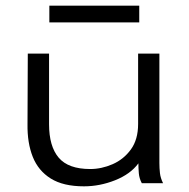

<svg xmlns="http://www.w3.org/2000/svg" viewBox="-20 -646 665 677"><path d="M276 11Q203 11 159 -16.5Q115 -44 95.5 -93Q76 -142 77 -208L78 -457H153V-208Q153 -130 187 -90Q221 -50 298 -50Q338 -50 377 -67Q416 -84 441.5 -119Q467 -154 467 -209V-457H542V-71Q542 -53 544 -35.5Q546 -18 555 0H480Q471 -17 469.5 -35Q468 -53 468 -70Q440 -32 386 -10.5Q332 11 276 11ZM154 -567V-626H471V-567Z"/></svg>

Font: Inconsolata Expanded
Style: Regular
Weight: 400
Width: 7
Monospace: yes
Designer: Raph Levien, Cyreal, Brenton Simpson
Foundry: Raph Levien, Cyreal, Google
Version: Version 3.100; ttfautohint (v1.8.4.7-5d5b)